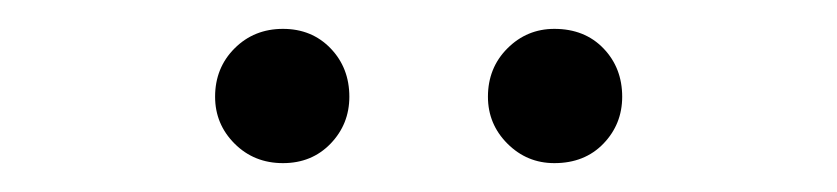

<svg xmlns="http://www.w3.org/2000/svg" viewBox="-20 -703 580 133"><path d="M364 -590Q345 -590 331.5 -603.5Q318 -617 318 -636Q318 -656 331.5 -669.5Q345 -683 364 -683Q385 -683 398 -669.5Q411 -656 411 -636Q411 -617 398 -603.5Q385 -590 364 -590ZM176 -590Q156 -590 142.5 -603.5Q129 -617 129 -636Q129 -656 142.5 -669.5Q156 -683 176 -683Q196 -683 209 -669.5Q222 -656 222 -636Q222 -617 209 -603.5Q196 -590 176 -590Z"/></svg>

Font: Assistant ExtraLight
Style: Regular
Weight: 400
Version: Version 3.000